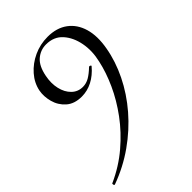

<svg xmlns="http://www.w3.org/2000/svg" viewBox="-230 -487 851 851"><g transform="rotate(-45 195.5 -62.0)"><path d="M-23 275Q-27 276 -28.5 270Q-30 264 -27 263Q46 230 103.5 181Q161 132 203.5 74.5Q246 17 273.5 -43.5Q301 -104 313 -160Q326 -215 316.5 -265Q307 -315 278 -347.5Q249 -380 200 -380Q165 -380 138 -357Q111 -334 101 -282Q93 -242 101 -207.5Q109 -173 130.5 -152Q152 -131 183 -131Q204 -131 223 -142Q242 -153 265 -175Q268 -177 272.5 -174.5Q277 -172 275 -169Q248 -137 216 -120.5Q184 -104 149 -104Q103 -104 75.5 -128.5Q48 -153 38.5 -188.5Q29 -224 35 -256Q43 -296 71.5 -328.5Q100 -361 141 -380Q182 -399 229 -399Q285 -399 322.5 -371.5Q360 -344 374.5 -294.5Q389 -245 377 -178Q365 -109 331.5 -40.5Q298 28 245.5 89Q193 150 125 198Q57 246 -23 275Z"/></g></svg>

Font: Cormorant
Style: Italic
Weight: 400
Italic angle: -10°
Designer: Christian Thalmann (Catharsis Fonts)
Foundry: Catharsis Fonts
Version: Version 4.000